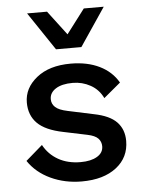

<svg xmlns="http://www.w3.org/2000/svg" viewBox="-54 -789 636 843"><g transform="rotate(-5 264.5 -368.0)"><path d="M435.1 -746.1 321.8 -578.1H210L97.2 -746.1H185.1L266.1 -639.2L347.2 -746.1ZM272.9 9.8Q198.2 9.8 136 -19.3Q73.7 -48.3 38.1 -101.1L111.8 -165Q134.8 -122.6 176.5 -98.9Q218.3 -75.2 274.9 -75.2Q320.8 -75.2 347.9 -91.6Q375 -107.9 375 -136.2Q375 -156.7 361.6 -170.9Q348.1 -185.1 314.9 -191.9L210 -213.9Q132.3 -229.5 97.2 -264.6Q62 -299.8 62 -356Q62 -419.9 117.9 -464.8Q173.8 -509.8 268.1 -509.8Q341.8 -509.8 395.5 -483.4Q449.2 -457 477.1 -408.2L402.8 -346.2Q384.3 -384.8 348.1 -404.8Q312 -424.8 270 -424.8Q222.2 -424.8 195.1 -407.5Q168 -390.1 168 -361.8Q168 -340.8 183.6 -326.4Q199.2 -312 236.8 -304.2L351.1 -279.8Q420.4 -266.1 451.2 -233.6Q481.9 -201.2 481.9 -150.9Q481.9 -78.1 425.5 -34.2Q369.1 9.8 272.9 9.8Z"/></g></svg>

Font: Work Sans Medium
Style: Regular
Weight: 500
Designer: Wei Huang
Foundry: Wei Huang
Version: Version 2.012